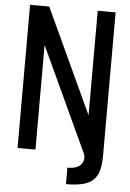

<svg xmlns="http://www.w3.org/2000/svg" viewBox="-63 -846 726 1069"><g transform="rotate(5 300.0 -311.5)"><path d="M347 177V85Q389 85 409.5 71Q430 57 434.5 37Q439 17 432 0H539Q539 50 529.5 84Q520 118 498 138.5Q476 159 439 168Q402 177 347 177ZM61 0V-800H168L539 0H439V-800H539V0H432L61 -800H161V0Z"/></g></svg>

Font: Victor Mono Thin
Style: Regular
Weight: 100
Monospace: yes
Designer: Rune Bjørnerås
Version: Version 1.561;gftools[0.9.30]